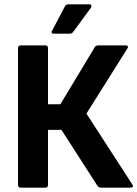

<svg xmlns="http://www.w3.org/2000/svg" viewBox="-20 -864 632 884"><path d="M75 0Q63 0 63 -13V-642Q63 -655 75 -655H189Q201 -655 201 -642V-384H258L417 -648Q422 -655 433 -655H560Q566 -655 568.5 -651Q571 -647 566 -640L378 -341L589 -15Q594 -8 591 -4Q588 0 581 0H444Q435 0 429 -8L263 -266H201V-13Q201 0 189 0ZM225 -709Q220 -709 218 -713Q216 -717 219 -721L279 -835Q284 -844 294 -844H393Q399 -844 400.5 -840Q402 -836 399 -829L317 -717Q311 -709 301 -709Z"/></svg>

Font: Sofia Sans Semi Condensed ExtraBold
Style: Regular
Weight: 800
Designer: Botio Nikoltchev, Ani Petrova
Foundry: lettersoup
Version: Version 4.100